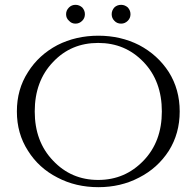

<svg xmlns="http://www.w3.org/2000/svg" viewBox="-20 -762 814 796"><path d="M321 -676C328 -683 332 -692 332 -703C332 -714 328 -723 321 -731C313 -738 304 -742 293 -742C282 -742 273 -738 266 -731C258 -723 254 -714 254 -703C254 -692 258 -683 266 -676C273 -668 282 -664 293 -664C304 -664 313 -668 321 -676ZM510 -676C517 -683 521 -692 521 -703C521 -714 517 -723 510 -731C502 -738 493 -742 482 -742C471 -742 461 -738 454 -731C447 -723 443 -714 443 -703C443 -692 447 -683 454 -676C461 -668 471 -664 482 -664C493 -664 502 -668 510 -676ZM218 -575C167 -548 126 -511 96 -463C65 -415 50 -361 50 -300C50 -239 65 -185 96 -137C126 -89 167 -52 218 -26C269 1 326 14 388 14C449 14 506 1 557 -26C608 -52 649 -89 680 -137C710 -185 725 -239 725 -300C725 -361 710 -415 680 -463C649 -511 608 -548 557 -575C506 -601 449 -614 388 -614C326 -614 269 -601 218 -575ZM200 -96C149 -149 124 -217 124 -300C124 -383 149 -452 200 -505C250 -558 312 -584 387 -584C462 -584 524 -558 575 -505C626 -452 651 -383 651 -300C651 -217 626 -149 575 -96C524 -43 462 -16 387 -16C312 -16 250 -43 200 -96Z"/></svg>

Font: Cinzel Utterance
Style: Regular
Weight: 500
Designer: Natanael Gama
Foundry: ""
Version: ""